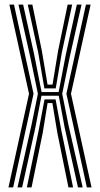

<svg xmlns="http://www.w3.org/2000/svg" viewBox="-20 -820 438 840"><path d="M56.5 0 117.8 -273.2 145.8 -409.8 112.2 -571.2 60.8 -800H81.2L129.5 -581.5L162 -417.2H236.5L268 -581.5L316.2 -800H336.8L285.2 -571.2L252.2 -409.8L279.5 -273.2L341.8 0H321.2L262.8 -262.2L237 -401.2H161.5L134.8 -262.2L76.8 0ZM17 0 107 -409.8 21 -800H41.2L126.8 -409.8L37.5 0ZM360 0 270.5 -409.8 356 -800H376.5L290.5 -409.8L380.5 0ZM174.2 -433.2 147.2 -589.8 101.5 -800H121.5L163 -598L188 -449.8H209.8L234.2 -598L276 -800H295.8L250.5 -589.8L223.8 -433.2ZM97.5 0 149 -248.5 174.8 -385H223.2L248.5 -248.5L299.8 0H279.5L231 -238.2L209.2 -369.2H188.2L166.8 -238.2L118 0Z"/></svg>

Font: Big Shoulders Inline Text SemiBold
Style: Regular
Weight: 600
Designer: Patric King
Foundry: XO Type Co
Version: Version 1.000